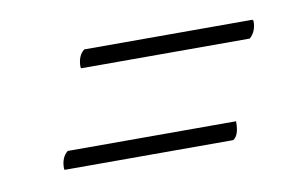

<svg xmlns="http://www.w3.org/2000/svg" viewBox="-34 -290 403 255"><g transform="rotate(-10 167.5 -162.5)"><path d="M82 -215Q82 -215 81.5 -215.5Q81 -216 81 -217Q81 -232 90 -239H317Q317 -238 317.5 -238Q318 -238 318 -237Q318 -223 309 -215ZM37 -86Q36 -86 36 -88Q36 -103 45 -110H272V-109Q272 -91 264 -86Z"/></g></svg>

Font: Imperial Script
Style: Regular
Weight: 400
Designer: Robert E. Leuschke
Foundry: Robert E. Leuschke
Version: Version 1.010; ttfautohint (v1.8.3)